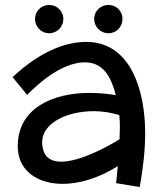

<svg xmlns="http://www.w3.org/2000/svg" viewBox="-20 -712 664 779"><path d="M547 47C562 -37 569 -109 569 -171C569 -346 510 -542 330 -542C261 -542 156 -516 31 -399L90 -327C196 -434 274 -459 325 -459C404 -459 433 -391 450 -326C422 -331 384 -335 341 -335C201 -335 52 -277 52 -119C52 -13 140 34 234 34C300 34 379 12 458 -38L451 31ZM465 -147C412 -114 303 -56 228 -56C191 -56 163 -70 154 -109C131 -205 243 -261 361 -261C396 -261 432 -255 464 -245C468 -211 466 -179 465 -147ZM477 -635C477 -667 452 -692 420 -692C388 -692 362 -667 362 -635C362 -603 388 -577 420 -577C452 -577 477 -603 477 -635ZM237 -635C237 -667 211 -692 179 -692C148 -692 122 -667 122 -635C122 -603 148 -577 179 -577C211 -577 237 -603 237 -635Z"/></svg>

Font: McLaren
Style: Regular
Weight: 400
Designer: Astigmatic (AOETI)
Foundry: Astigmatic (AOETI)
Version: Version 1.000